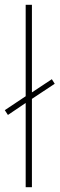

<svg xmlns="http://www.w3.org/2000/svg" viewBox="-20 -780 248 800"><path d="M87 0V-351L13 -301L0 -321L87 -379V-760H113V-395L196 -450L208 -431L113 -368V0Z"/></svg>

Font: Noto Sans Telugu SemiCondensed Thin
Style: Regular
Weight: 100
Width: 4
Designer: Jelle Bosma - Monotype Design Team
Foundry: Monotype Imaging Inc.
Version: Version 2.005; ttfautohint (v1.8.4.7-5d5b)